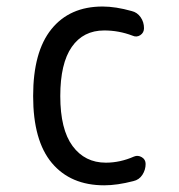

<svg xmlns="http://www.w3.org/2000/svg" viewBox="-20 -550 540 580"><path d="M294.9 9.8Q193.4 9.8 136.7 -57.6Q80.1 -125 80.1 -259.8Q80.1 -393.6 135.3 -461.9Q190.4 -530.3 290 -530.3Q329.1 -530.3 377.9 -516.6Q394.5 -512.7 404.8 -498Q415 -483.4 415 -464.8Q415 -451.2 403.8 -443.8Q392.6 -436.5 379.9 -442.4Q338.9 -458 294.9 -458Q231.4 -458 196.8 -408.2Q162.1 -358.4 162.1 -259.8Q162.1 -159.2 199.2 -108.9Q236.3 -58.6 299.8 -58.6Q342.8 -58.6 384.8 -77.1Q396.5 -82 408.2 -75.2Q419.9 -68.4 419.9 -54.7Q419.9 -37.1 410.2 -22Q400.4 -6.8 382.8 -2.9Q334 9.8 294.9 9.8Z"/></svg>

Font: Rounded-X Mgen+ 1m regular
Style: Regular
Weight: 400
Designer: [Source Han Sans]
Ryoko NISHIZUKA  (kana & ideographs); Paul D. Hunt (Latin, Greek & Cyrillic); Wenlong ZHANG  (bopomofo
Version: Version 1.059.20150602